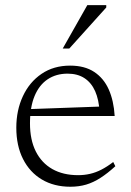

<svg xmlns="http://www.w3.org/2000/svg" viewBox="-20 -700 497 730"><path d="M246.5 -450.5Q302 -450.5 338.2 -426.5Q374.5 -402.5 393.5 -359.8Q412.5 -317 416 -259H87L86.5 -285L380 -295.5L358.5 -275.5Q356 -321 341.8 -353.2Q327.5 -385.5 301.2 -402.8Q275 -420 237 -420Q193.5 -420 161.2 -398.5Q129 -377 111.5 -335Q94 -293 94 -231Q94 -168.5 116 -124.5Q138 -80.5 179 -57.2Q220 -34 277 -34Q300.5 -34 322.2 -39Q344 -44 365.5 -55Q387 -66 410.5 -84L418.5 -68Q389 -41 362.2 -23.8Q335.5 -6.5 307.8 1.8Q280 10 247.5 10Q185.5 10 139.2 -17.5Q93 -45 67.5 -95.5Q42 -146 42 -214.5Q42 -280.5 67 -334.2Q92 -388 138 -419.2Q184 -450.5 246.5 -450.5ZM218.5 -515.5 312 -680.5H384V-671.5L243.5 -515.5Z"/></svg>

Font: Newsreader 16pt 16pt Light
Style: Regular
Weight: 300
Version: Version 1.003